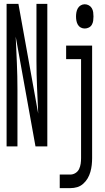

<svg xmlns="http://www.w3.org/2000/svg" viewBox="-20 -755 540 990"><path d="M14 0V-735H75L177 -169Q174 -237 171 -305Q168 -373 168 -441V-735H224V0H163L61 -566Q64 -498 67 -430Q70 -362 70 -294V0ZM417 -608Q406 -608 396.5 -613Q387 -618 381.5 -627.5Q376 -637 374 -648Q372 -659 372 -670Q372 -681 374 -692Q376 -703 381.5 -712.5Q387 -722 396.5 -727.5Q406 -733 417 -733Q428 -733 438 -727.5Q448 -722 453.5 -712.5Q459 -703 460.5 -692Q462 -681 462 -670Q462 -659 460.5 -648Q459 -637 453.5 -627.5Q448 -618 438 -613Q428 -608 417 -608ZM288 215V145H343Q357 145 369.5 137Q382 129 388 116Q394 103 396 89Q398 75 398 60V-450H321V-520H455V60Q455 78 453 96Q451 114 446 131.5Q441 149 432 164.5Q423 180 409 192.5Q395 205 378 210Q361 215 343 215Z"/></svg>

Font: Iosevka Term SS14
Style: Regular
Weight: 400
Monospace: yes
Designer: Belleve Invis
Foundry: Belleve Invis
Version: Version 24.1.1; ttfautohint (v1.8.4)